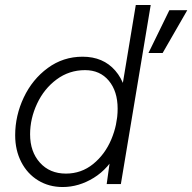

<svg xmlns="http://www.w3.org/2000/svg" viewBox="-20 -740 773 772"><path d="M422 -93 526 -720H586L466 0H409ZM41 -196Q41 -275 75.5 -348Q110 -421 172 -466.5Q234 -512 312 -512Q395 -512 443.5 -456Q492 -400 492 -308Q492 -207 454.5 -134.5Q417 -62 357 -25Q297 12 232 12Q177 12 133.5 -14.5Q90 -41 65.5 -88.5Q41 -136 41 -196ZM453 -303Q453 -373 417.5 -415.5Q382 -458 322 -458Q258 -458 207.5 -420.5Q157 -383 129 -323Q101 -263 101 -200Q101 -130 140.5 -86Q180 -42 245 -42Q307 -42 354.5 -80.5Q402 -119 427.5 -179.5Q453 -240 453 -303ZM661 -699H733L634 -527H577Z"/></svg>

Font: Oak Sans Light Italic
Style: Regular
Weight: 400
Italic angle: -9.5°
Foundry: Erik Kennedy, Walven
Version: Version 1.000;Glyphs 3.1.2 (3151)